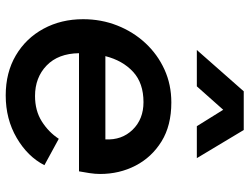

<svg xmlns="http://www.w3.org/2000/svg" viewBox="-118 -722 852 655"><g transform="rotate(90 307.5 -394.0)"><path d="M305 12Q227 12 168.5 -22.5Q110 -57 77.5 -117Q45 -177 45 -252Q45 -314 66.5 -368.5Q88 -423 126.5 -464.5Q165 -506 216.5 -529.5Q268 -553 329 -553Q408 -553 462 -519.5Q516 -486 544.5 -431Q573 -376 573 -310Q573 -293 570 -273.5Q567 -254 564 -238H161Q162 -167 203 -127.5Q244 -88 307 -88Q357 -88 393.5 -111Q430 -134 453 -169L543 -120Q514 -63 450 -25.5Q386 12 305 12ZM328 -458Q263 -458 224.5 -422.5Q186 -387 171 -328H455Q458 -384 422 -421Q386 -458 328 -458ZM150 -640 291 -800H423L519 -640H410L354 -730L274 -640Z"/></g></svg>

Font: Plus Jakarta Sans SemiBold
Style: Italic
Weight: 600
Italic angle: -8°
Designer: Gumpita Rahayu
Foundry: Tokotype
Version: Version 2.071; ttfautohint (v1.8.4.7-5d5b);gftools[0.9.29]